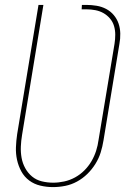

<svg xmlns="http://www.w3.org/2000/svg" viewBox="-20 -755 540 783"><path d="M196 8Q170 8 144.5 2Q119 -4 99 -19Q79 -34 67 -56Q55 -78 49.5 -103Q44 -128 45 -154.5Q46 -181 50 -208L137 -735H157L70 -205Q66 -181 65 -157.5Q64 -134 68 -111.5Q72 -89 83 -69Q94 -49 111 -35Q128 -21 150.5 -15.5Q173 -10 197 -10Q219 -10 242 -15Q265 -20 286 -31.5Q307 -43 324 -60Q341 -77 353 -97.5Q365 -118 372 -140Q379 -162 382 -185L447 -576Q450 -595 450 -613.5Q450 -632 445 -649Q440 -666 428.5 -679.5Q417 -693 402 -701.5Q387 -710 369 -713.5Q351 -717 332 -717H313L314 -735H332Q353 -735 374 -731.5Q395 -728 413 -718.5Q431 -709 444 -693.5Q457 -678 463.5 -659Q470 -640 470.5 -618.5Q471 -597 467 -576L402 -182Q398 -157 390.5 -133Q383 -109 369 -86.5Q355 -64 336 -45.5Q317 -27 294 -14.5Q271 -2 246 3Q221 8 196 8Z"/></svg>

Font: Iosevka Curly Thin
Style: Italic
Weight: 100
Italic angle: -9°
Monospace: yes
Designer: Belleve Invis
Foundry: Belleve Invis
Version: Version 22.1.2; ttfautohint (v1.8.4)